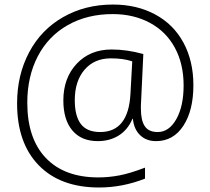

<svg xmlns="http://www.w3.org/2000/svg" viewBox="-20 -729 926 845"><path d="M831.1 -354Q831.1 -242.7 786.9 -175.3Q742.7 -107.9 667 -107.9Q623.5 -107.9 596.4 -134.3Q569.3 -160.6 564.9 -206.1H563Q542 -157.2 502.4 -132.6Q462.9 -107.9 410.2 -107.9Q337.9 -107.9 298.3 -155Q258.8 -202.1 258.8 -287.1Q258.8 -385.7 317.6 -448.5Q376.5 -511.2 471.2 -511.2Q538.6 -511.2 610.8 -491.2L600.1 -264.6V-250Q600.1 -199.2 617.2 -173.6Q634.3 -147.9 673.8 -147.9Q724.1 -147.9 756.1 -204.8Q788.1 -261.7 788.1 -353Q788.1 -447.8 749.5 -519Q710.9 -590.3 639.4 -628.7Q567.9 -667 476.1 -667Q363.8 -667 278.1 -618.4Q192.4 -569.8 146.2 -481Q100.1 -392.1 100.1 -276.9Q100.1 -119.6 181.6 -33.9Q263.2 51.8 413.1 51.8Q458.5 51.8 505.1 43Q551.8 34.2 618.2 8.8V57.1Q519 96.2 416 96.2Q245.6 96.2 150.4 -1.7Q55.2 -99.6 55.2 -273.9Q55.2 -398.9 108.2 -498.8Q161.1 -598.6 258.1 -653.8Q355 -709 477.1 -709Q582 -709 662.8 -665.5Q743.7 -622.1 787.4 -541.3Q831.1 -460.4 831.1 -354ZM309.1 -288.1Q309.1 -218.3 335.9 -183.1Q362.8 -147.9 420.9 -147.9Q545.4 -147.9 554.2 -316.9L562 -459Q523.4 -472.2 467.8 -472.2Q395 -472.2 352.1 -422.1Q309.1 -372.1 309.1 -288.1Z"/></svg>

Font: Zoram GWebM Light
Style: Regular
Weight: 300
Foundry: Ascender Corporation
Version: Version 1.000